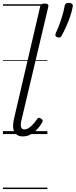

<svg xmlns="http://www.w3.org/2000/svg" viewBox="-20 -914 516 1309"><path d="M136 16Q94 16 77.5 -15.5Q61 -47 77 -111L254 -870Q257 -881 263.5 -885.5Q270 -890 283 -890Q299 -890 305.5 -884.5Q312 -879 309 -867L128 -102Q119 -68 123 -50Q127 -32 146 -32Q162 -32 177 -42Q192 -52 206 -67.5Q220 -83 232 -101Q237 -109 243.5 -110.5Q250 -112 258 -106Q269 -100 270.5 -93.5Q272 -87 268 -80Q254 -55 233.5 -33Q213 -11 188.5 2.5Q164 16 136 16ZM371 -660Q360 -664 358 -671Q356 -678 361 -690Q372 -712 383.5 -743Q395 -774 405 -807.5Q415 -841 420 -870Q421 -880 426.5 -887Q432 -894 448 -894Q465 -894 471.5 -887Q478 -880 476 -870Q471 -839 458.5 -802.5Q446 -766 430.5 -731.5Q415 -697 401 -672Q397 -664 390.5 -660Q384 -656 371 -660ZM0 365H303V375H0ZM0 -20H303V0H0ZM0 -505H303V-500H0ZM0 -885H303V-875H0Z"/></svg>

Font: Playwrite AT Guides
Style: Italic
Weight: 400
Italic angle: -13.0072°
Designer: Veronika Burian, José Scaglione
Foundry: TypeTogether
Version: Version 1.002